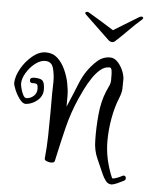

<svg xmlns="http://www.w3.org/2000/svg" viewBox="-58 -591 539 694"><g transform="rotate(5 212.0 -244.0)"><path d="M231 -551Q235 -551 239 -548Q259 -536 284 -521Q309 -506 329 -493L419 -548Q424 -551 427 -551Q434 -551 434 -546Q434 -543 428 -538Q409 -522 385.5 -498Q362 -474 340 -454Q336 -450 329 -450Q324 -450 318 -454L230 -538Q224 -543 224 -546Q224 -551 231 -551ZM373 63Q359 63 351 52Q343 41 338 30Q328 6 314 -24.5Q300 -55 300 -92Q299 -136 303.5 -184.5Q308 -233 324 -271Q330 -285 334.5 -294.5Q339 -304 338 -320V-330Q338 -339 336.5 -348.5Q335 -358 328 -358Q310 -358 294.5 -344.5Q279 -331 266 -311Q253 -291 243 -271Q233 -251 227 -237Q203 -183 189 -126Q175 -69 161 -4Q160 3 147 3Q140 3 131.5 -0.5Q123 -4 124 -10Q128 -49 129 -92Q130 -135 130 -178V-247Q130 -256 130.5 -267Q131 -278 131 -289Q131 -316 124.5 -338.5Q118 -361 95 -361Q77 -361 58.5 -346.5Q40 -332 27.5 -311Q15 -290 15 -272Q15 -267 18 -254.5Q21 -242 26.5 -231.5Q32 -221 39 -221Q54 -222 65 -232Q76 -242 76 -258Q76 -269 73 -273.5Q70 -278 56 -277Q46 -277 46 -287Q46 -296 55 -296V-297Q83 -298 91 -289.5Q99 -281 99 -257Q99 -234 80.5 -218Q62 -202 38 -200Q27 -200 16 -214.5Q5 -229 -2.5 -246.5Q-10 -264 -10 -273Q-9 -297 6.5 -324.5Q22 -352 46 -372Q70 -392 95 -392Q120 -392 137 -376.5Q154 -361 165 -337Q176 -313 181 -288Q186 -263 186 -243V-203L205 -248Q214 -270 223 -292Q232 -314 245 -334Q262 -359 282 -376.5Q302 -394 328 -394Q343 -394 355.5 -380.5Q368 -367 375 -349.5Q382 -332 382 -320Q382 -298 381.5 -284.5Q381 -271 373 -251Q359 -217 351.5 -175Q344 -133 344 -93Q344 -61 350 -31.5Q356 -2 367 27Q368 28 370 34Q372 40 374 41Q380 41 390.5 37Q401 33 408 29Q412 27 413 27Q422 27 422 37Q422 42 417 45Q408 50 394.5 56Q381 62 373 63Z"/></g></svg>

Font: Ruge Boogie
Style: Regular
Weight: 400
Designer: Robert E. Leuschke
Foundry: Robert E. Leuschke
Version: Version 1.010; ttfautohint (v1.8.3)